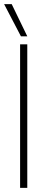

<svg xmlns="http://www.w3.org/2000/svg" viewBox="-47 -916 203 936"><path d="M51 0V-700H86V0ZM55 -739 -27 -896H10L86 -739Z"/></svg>

Font: Georama Condensed ExtraLight
Style: Regular
Weight: 200
Width: 3
Designer: Jean-Baptiste Levee
Foundry: Production Type
Version: Version 1.000